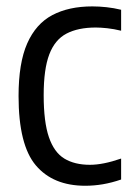

<svg xmlns="http://www.w3.org/2000/svg" viewBox="-20 -571 410 600"><path d="M246.5 9.5Q146 9.5 92 -54.2Q38 -118 38 -271Q38 -374 65 -435.2Q92 -496.5 143.5 -523.8Q195 -551 268.5 -551Q290 -551 313 -548.5Q336 -546 358.5 -540.5V-475Q336 -480.5 315 -482.8Q294 -485 279.5 -485Q224 -485 187.8 -466Q151.5 -447 134 -401Q116.5 -355 116.5 -273.5Q116.5 -190 132.8 -142.5Q149 -95 181 -75.5Q213 -56 261 -56Q281.5 -56 305.5 -60.8Q329.5 -65.5 358.5 -75.5V-10Q329.5 0 301.5 4.8Q273.5 9.5 246.5 9.5Z"/></svg>

Font: Encode Sans Condensed Condensed
Style: Regular
Weight: 400
Width: 3
Designer: Multiple Designers
Foundry: Impallari Type
Version: Version 3.000; ttfautohint (v1.8.3) -l 8 -r 50 -G 200 -x 14 